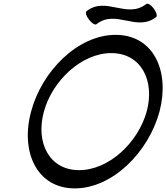

<svg xmlns="http://www.w3.org/2000/svg" viewBox="-20 -1018 921 1063"><path d="M514 -884C622 -969 737 -839 845 -924C852 -930 846 -951 831 -971C816 -991 798 -1002 790 -996C682 -911 567 -1041 459 -956C451 -950 457 -929 473 -909C488 -889 506 -878 514 -884ZM863 -400C922 -623 831 -825 620 -825C410 -825 211 -623 152 -400C92 -177 184 25 394 25C604 25 803 -177 863 -400ZM223 -400C270 -572 432 -724 596 -724C761 -724 839 -572 792 -400C744 -228 583 -76 418 -76C253 -76 176 -228 223 -400Z"/></svg>

Font: Nupuram Medium Oblique
Style: Regular
Weight: 500
Designer: Santhosh Thottingal (santhosh.thottingal@gmail.com)
Foundry: SMC
Version: Version 1.000